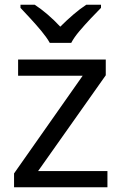

<svg xmlns="http://www.w3.org/2000/svg" viewBox="-20 -786 510 806"><path d="M431 0H39V-58L327 -468H56V-536H424V-470L140 -68H431ZM189 -606Q176 -629 154 -655.5Q132 -682 108 -708Q84 -734 66 -753V-766H126Q152 -749 180 -725Q208 -701 233 -674Q260 -701 288 -725Q316 -749 342 -766H404V-753Q385 -734 360.5 -708Q336 -682 313.5 -655.5Q291 -629 279 -606Z"/></svg>

Font: Noto Sans Glagolitic
Style: Regular
Weight: 400
Designer: Monotype Design Team
Foundry: Monotype Imaging Inc.
Version: Version 2.004; ttfautohint (v1.8.4.7-5d5b)